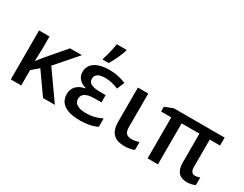

<svg xmlns="http://www.w3.org/2000/svg" viewBox="-85 -1313 2333 1837"><g transform="rotate(30 1082.0 -394.5)"><path d="M81.5 -541H196.8V-404.3Q195.3 -338.9 192.4 -270.5H195.8Q210.9 -289.1 225.6 -307.6Q242.7 -328.6 259.3 -349.6L423.8 -541H554.7L351.1 -307.6L568.4 0H437.5L272.5 -234.4L196.8 -169.4V0H81.5Z M614.7 -147.9Q614.7 -200.7 647.9 -236.1Q681.2 -271.5 741.7 -282.7V-287.6Q692.4 -301.3 665.8 -332Q639.2 -362.8 639.2 -406.2Q639.2 -451.7 664.6 -484.1Q689.9 -516.6 738 -533.9Q786.1 -551.3 853.5 -551.3Q904.8 -551.3 947.3 -543Q989.7 -534.7 1040 -514.2L1005.4 -432.1Q931.2 -464.8 857.4 -464.8Q803.7 -464.8 776.6 -446.8Q749.5 -428.7 749.5 -394.5Q749.5 -354 791.5 -336.9Q823.7 -323.7 884.8 -323.7H942.9V-243.7H872.6Q821.3 -243.7 789.6 -233.4Q759.8 -223.6 745.4 -205.8Q731 -188 731 -160.2Q731 -121.6 765.6 -100.6Q800.3 -79.6 864.7 -79.6Q910.2 -79.6 949.7 -88.6Q989.3 -97.7 1037.6 -120.6V-28.3Q996.1 -8.3 950.9 0.7Q905.8 9.8 849.6 9.8Q733.9 9.8 674.3 -30.3Q614.7 -70.3 614.7 -147.9ZM791.5 -798.8H899.9V-788.6Q885.3 -745.1 862.3 -695.3Q839.4 -645.5 814.5 -604H748V-615.7Q760.3 -650.4 772.9 -703.9Q785.6 -757.3 791.5 -798.8Z M1173.8 -163.6V-541H1288.1V-169.9Q1288.1 -123.5 1306.9 -103Q1325.7 -82.5 1366.7 -82.5Q1386.7 -82.5 1405.8 -85.9Q1424.8 -89.4 1447.8 -96.7V-9.8Q1426.8 -1 1398.4 4.4Q1370.1 9.8 1341.3 9.8Q1254.9 9.8 1214.4 -33Q1173.8 -75.7 1173.8 -163.6Z M1903.8 -134.3V-453.1H1707V0H1592.8V-453.1H1480.5V-505.4L1568.8 -541H2131.8V-453.1H2017.6V-147.5Q2017.6 -116.2 2030.8 -99.4Q2043.9 -82.5 2068.4 -82.5Q2081.1 -82.5 2095.5 -85.7Q2109.9 -88.9 2120.6 -93.8V-10.7Q2104 -1.5 2079.8 4.2Q2055.7 9.8 2030.8 9.8Q1903.8 9.8 1903.8 -134.3Z"/></g></svg>

Font: Viking Open Sans Light
Style: Bold
Weight: 600
Foundry: Ascender Corporation
Version: Version 2.001